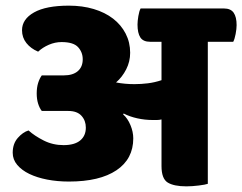

<svg xmlns="http://www.w3.org/2000/svg" viewBox="-20 -650 858 680"><path d="M773 -620Q797 -620 807.5 -605Q818 -590 818 -561Q818 -548 814.5 -529.5Q811 -511 806 -502H716V1Q708 4 684 7Q660 10 640 10Q596 10 574 -3.5Q552 -17 552 -62V-227Q544 -225 536 -225Q528 -225 520 -225Q493 -225 466 -231Q439 -237 418 -248L416 -245Q432 -231 442 -207Q452 -183 452 -160Q452 -87 392.5 -47Q333 -7 224 -7Q183 -7 147 -14Q111 -21 84 -34Q57 -47 41 -66Q25 -85 25 -109Q25 -141 43 -161.5Q61 -182 81 -188Q102 -169 134.5 -152.5Q167 -136 205 -136Q244 -136 264 -152.5Q284 -169 284 -198Q284 -223 268.5 -240Q253 -257 222 -257H128Q120 -267 115 -283Q110 -299 110 -319Q110 -340 115 -356Q120 -372 128 -383H206Q238 -383 255.5 -398Q273 -413 273 -440Q273 -465 256.5 -483Q240 -501 198 -501Q175 -501 153 -491.5Q131 -482 115 -467Q89 -478 73.5 -497.5Q58 -517 58 -543Q58 -582 100.5 -606Q143 -630 224 -630Q272 -630 312 -618Q352 -606 380.5 -584Q409 -562 425 -531Q441 -500 441 -463Q441 -432 427 -404.5Q413 -377 391 -358Q422 -352 456 -352Q480 -352 504 -355Q528 -358 552 -366V-502H512Q487 -502 477 -517.5Q467 -533 467 -563Q467 -575 470 -593Q473 -611 478 -620Z"/></svg>

Font: Baloo
Style: Regular
Weight: 400
Designer: Sarang Kulkarni and Ek Type
Foundry: Ek Type
Version: Version 1.100;PS 1.000;hotconv 1.0.88;makeotf.lib2.5.647800;